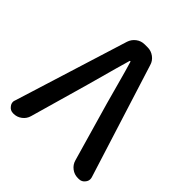

<svg xmlns="http://www.w3.org/2000/svg" viewBox="-202 -867 997 997"><g transform="rotate(45 297.0 -368.0)"><path d="M55.7 0Q34.2 0 21.5 -17.6Q12.7 -28.3 12.7 -42Q12.7 -47.9 15.6 -54.7L210.9 -680.7Q218.8 -705.1 239.3 -720.7Q259.8 -736.3 286.1 -736.3H307.6Q333 -736.3 354 -720.7Q375 -705.1 381.8 -680.7L579.1 -54.7Q581.1 -47.9 581.1 -42Q581.1 -28.3 572.3 -17.6Q559.6 0 538.1 0H530.3Q504.9 0 484.4 -15.6Q463.9 -31.2 457 -55.7L363.3 -381.8Q355.5 -409.2 333.5 -490.7Q311.5 -572.3 296.9 -620.1Q295.9 -622.1 293.9 -622.1Q292 -622.1 291 -620.1Q280.3 -585 224.6 -381.8L131.8 -55.7Q125 -31.2 104.5 -15.6Q84 0 58.6 0Z"/></g></svg>

Font: Gen Jyuu Gothic Medium
Style: Regular
Weight: 500
Designer: [Source Han Sans]
Ryoko NISHIZUKA  (kana & ideographs); Paul D. Hunt (Latin, Greek & Cyrillic); Wenlong ZHANG  (bopomofo
Version: Version 1.002.20150607